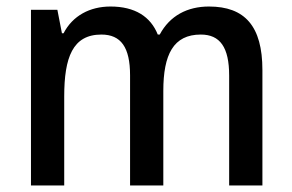

<svg xmlns="http://www.w3.org/2000/svg" viewBox="-20 -569 897 589"><path d="M621 -549C555 -549 501 -521 470 -463H464C442 -518 394 -549 319 -549C256 -549 203 -521 175 -467H170L156 -539H75V0H177V-273C177 -393 203 -463 291 -463C351 -463 379 -424 379 -338V0H481V-290C481 -402 512 -463 596 -463C655 -463 683 -424 683 -337V0H785V-354C785 -489 731 -549 621 -549Z"/></svg>

Font: Noto Sans Myanmar UI SemiCondensed Medium
Style: Regular
Weight: 500
Width: 4
Designer: Monotype Design Team
Foundry: Monotype Imaging Inc.
Version: Version 2.103